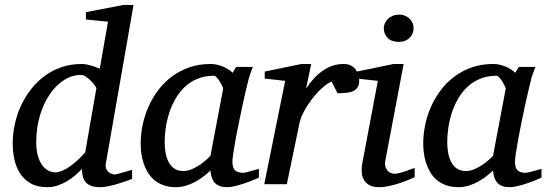

<svg xmlns="http://www.w3.org/2000/svg" viewBox="-20 -757 2248 789"><path d="M415 -85.9Q412.6 -71.8 416.5 -63Q420.4 -54.2 427 -49.1Q433.6 -43.9 440.7 -42Q447.8 -40 451.2 -40Q454.6 -40 465.1 -42.7Q475.6 -45.4 487.3 -48.8Q499 -52.2 509.3 -55.2L522.9 -59.1V-22Q517.1 -19.5 501.5 -13.9Q485.8 -8.3 466.8 -2.4Q447.8 3.4 427.5 7.8Q407.2 12.2 392.1 12.2Q369.1 12.2 354.5 6.6Q339.8 1 331.5 -9Q323.2 -19 320.1 -32.7Q316.9 -46.4 316.9 -63Q303.7 -48.8 287.8 -35.4Q272 -22 253.9 -11.5Q235.8 -1 215.8 5.6Q195.8 12.2 174.8 12.2Q132.8 12.2 105.2 -3.9Q77.6 -20 61.5 -45.9Q45.4 -71.8 38.8 -103.5Q32.2 -135.3 32.2 -167Q32.2 -206.5 40.8 -246.3Q49.3 -286.1 66.2 -322.5Q83 -358.9 107.4 -390.1Q131.8 -421.4 163.1 -444.6Q194.3 -467.8 232.7 -481Q271 -494.1 314.9 -494.1Q326.2 -494.1 336.9 -491.9Q347.7 -489.7 357.4 -486.8Q367.2 -483.9 375.5 -480.5Q383.8 -477.1 390.1 -475.1L423.8 -668L333 -676.8V-707L487.8 -736.8H528.8ZM376 -394Q376.5 -396 370.4 -405Q364.3 -414.1 354.7 -423.8Q345.2 -433.6 334 -441.4Q322.8 -449.2 313 -449.2Q276.4 -449.2 243.2 -428Q210 -406.7 184.6 -369.6Q159.2 -332.5 144 -282Q128.9 -231.4 128.9 -172.9Q128.9 -140.6 135.5 -117.2Q142.1 -93.8 153.1 -78.6Q164.1 -63.5 178.2 -56.2Q192.4 -48.8 207 -48.8Q220.7 -48.8 236.6 -55.7Q252.4 -62.5 268.6 -74Q284.7 -85.4 300.5 -100.3Q316.4 -115.2 330.1 -130.9Z M897 -392.1Q897.5 -394.5 893.3 -403.3Q889.2 -412.1 883.3 -421.6Q877.4 -431.2 870.8 -438.5Q864.3 -445.8 859.9 -445.8Q821.8 -445.8 791.7 -433.3Q761.7 -420.9 739.3 -399.7Q716.8 -378.4 700.9 -350.6Q685.1 -322.8 675.3 -292.5Q665.5 -262.2 661.1 -231.4Q656.7 -200.7 656.7 -172.9Q656.7 -151.9 660.2 -130.9Q663.6 -109.9 672.1 -92.8Q680.7 -75.7 695.6 -64.9Q710.4 -54.2 733.9 -54.2Q751.5 -54.2 769 -62Q786.6 -69.8 801.8 -80.1Q816.9 -90.3 828.1 -100.6Q839.4 -110.8 844.7 -116.2ZM1043.9 -26.9Q1038.1 -24.4 1022.5 -17.8Q1006.8 -11.2 987.5 -4.6Q968.3 2 948.5 7.1Q928.7 12.2 914.1 12.2Q896 12.2 883.5 7.8Q871.1 3.4 863 -5.4Q855 -14.2 850.6 -26.9Q846.2 -39.6 844.7 -56.2Q833.5 -45.4 818.4 -33.4Q803.2 -21.5 784.9 -11.2Q766.6 -1 745.8 5.6Q725.1 12.2 702.6 12.2Q673.3 12.2 651.1 3.9Q628.9 -4.4 612.8 -18.3Q596.7 -32.2 586.2 -50.5Q575.7 -68.8 569.3 -88.6Q563 -108.4 560.5 -128.7Q558.1 -148.9 558.1 -167Q558.1 -205.6 566.4 -244.9Q574.7 -284.2 591.1 -320.6Q607.4 -356.9 631.8 -388.7Q656.2 -420.4 688.2 -443.8Q720.2 -467.3 759.5 -480.7Q798.8 -494.1 845.7 -494.1Q859.4 -494.1 872.8 -491Q886.2 -487.8 897.9 -482.7Q909.7 -477.5 919.4 -471.2Q929.2 -464.8 936 -458L950.7 -481.9H1019Q1016.6 -476.1 1013.7 -468Q1010.7 -460 1007.8 -451.7Q1004.9 -443.4 1002.7 -436Q1000.5 -428.7 1000 -424.8Q996.6 -411.6 990.2 -385Q983.9 -358.4 976.8 -325.2Q969.7 -292 962.2 -255.6Q954.6 -219.2 948.7 -186.8Q942.9 -154.3 939 -129.2Q935.1 -104 935.1 -92.8Q935.1 -66.4 946.3 -56.6Q957.5 -46.9 978 -46.9Q982.9 -46.9 992.4 -49.1Q1002 -51.3 1012.2 -54.2Q1022.5 -57.1 1031.2 -59.6Q1040 -62 1043.9 -63Z M1456.1 -426.8Q1456.1 -409.2 1449.7 -398.7Q1443.4 -388.2 1431.6 -382.8Q1419.9 -377.4 1403.6 -375.7Q1387.2 -374 1366.7 -374L1342.8 -421.9Q1324.2 -414.1 1303 -394.8Q1281.7 -375.5 1262.7 -350.8Q1243.7 -326.2 1229.5 -300Q1215.3 -273.9 1210.9 -252L1158.7 0H1065.9L1151.9 -424.8L1067.9 -434.1V-462.9L1218.8 -494.1H1258.8L1237.8 -393.1Q1268.6 -440.4 1307.6 -467.3Q1346.7 -494.1 1392.1 -494.1Q1410.2 -494.1 1422.4 -487.5Q1434.6 -481 1442.1 -470.7Q1449.7 -460.4 1452.9 -448.7Q1456.1 -437 1456.1 -426.8Z M1684.1 -28.8Q1678.2 -26.4 1662.6 -19.5Q1647 -12.7 1626 -5.6Q1605 1.5 1581.8 6.8Q1558.6 12.2 1538.1 12.2Q1512.2 12.2 1497.1 3.4Q1481.9 -5.4 1474.6 -19.5Q1467.3 -33.7 1466.3 -51.3Q1465.3 -68.8 1468.8 -85.9L1532.7 -424.8L1446.8 -434.1V-462.9L1597.7 -494.1H1638.7L1563 -94.2Q1561 -84 1563.2 -74.7Q1565.4 -65.4 1570.6 -58.3Q1575.7 -51.3 1583.7 -47.1Q1591.8 -43 1602.1 -43Q1610.8 -43 1622.8 -46.1Q1634.8 -49.3 1646.7 -53.5Q1658.7 -57.6 1668.9 -61.5Q1679.2 -65.4 1684.1 -66.9ZM1679.7 -641.1Q1679.7 -629.9 1675.5 -619.9Q1671.4 -609.9 1663.8 -602.1Q1656.2 -594.2 1645 -589.6Q1633.8 -585 1619.1 -585Q1588.4 -585 1572.8 -601.3Q1557.1 -617.7 1557.1 -641.1Q1557.1 -650.9 1561.3 -660.6Q1565.4 -670.4 1573.5 -678.5Q1581.5 -686.5 1593.3 -691.7Q1605 -696.8 1620.1 -696.8Q1634.3 -696.8 1645.3 -691.9Q1656.2 -687 1664.1 -679.2Q1671.9 -671.4 1675.8 -661.4Q1679.7 -651.4 1679.7 -641.1Z M2058.1 -392.1Q2058.6 -394.5 2054.4 -403.3Q2050.3 -412.1 2044.4 -421.6Q2038.6 -431.2 2032 -438.5Q2025.4 -445.8 2021 -445.8Q1982.9 -445.8 1952.9 -433.3Q1922.9 -420.9 1900.4 -399.7Q1877.9 -378.4 1862.1 -350.6Q1846.2 -322.8 1836.4 -292.5Q1826.7 -262.2 1822.3 -231.4Q1817.9 -200.7 1817.9 -172.9Q1817.9 -151.9 1821.3 -130.9Q1824.7 -109.9 1833.3 -92.8Q1841.8 -75.7 1856.7 -64.9Q1871.6 -54.2 1895 -54.2Q1912.6 -54.2 1930.2 -62Q1947.8 -69.8 1962.9 -80.1Q1978 -90.3 1989.3 -100.6Q2000.5 -110.8 2005.9 -116.2ZM2205.1 -26.9Q2199.2 -24.4 2183.6 -17.8Q2168 -11.2 2148.7 -4.6Q2129.4 2 2109.6 7.1Q2089.8 12.2 2075.2 12.2Q2057.1 12.2 2044.7 7.8Q2032.2 3.4 2024.2 -5.4Q2016.1 -14.2 2011.7 -26.9Q2007.3 -39.6 2005.9 -56.2Q1994.6 -45.4 1979.5 -33.4Q1964.4 -21.5 1946 -11.2Q1927.7 -1 1907 5.6Q1886.2 12.2 1863.8 12.2Q1834.5 12.2 1812.3 3.9Q1790 -4.4 1773.9 -18.3Q1757.8 -32.2 1747.3 -50.5Q1736.8 -68.8 1730.5 -88.6Q1724.1 -108.4 1721.7 -128.7Q1719.2 -148.9 1719.2 -167Q1719.2 -205.6 1727.5 -244.9Q1735.8 -284.2 1752.2 -320.6Q1768.6 -356.9 1793 -388.7Q1817.4 -420.4 1849.4 -443.8Q1881.3 -467.3 1920.7 -480.7Q1960 -494.1 2006.8 -494.1Q2020.5 -494.1 2033.9 -491Q2047.4 -487.8 2059.1 -482.7Q2070.8 -477.5 2080.6 -471.2Q2090.3 -464.8 2097.2 -458L2111.8 -481.9H2180.2Q2177.7 -476.1 2174.8 -468Q2171.9 -460 2168.9 -451.7Q2166 -443.4 2163.8 -436Q2161.6 -428.7 2161.1 -424.8Q2157.7 -411.6 2151.4 -385Q2145 -358.4 2137.9 -325.2Q2130.9 -292 2123.3 -255.6Q2115.7 -219.2 2109.9 -186.8Q2104 -154.3 2100.1 -129.2Q2096.2 -104 2096.2 -92.8Q2096.2 -66.4 2107.4 -56.6Q2118.7 -46.9 2139.2 -46.9Q2144 -46.9 2153.6 -49.1Q2163.1 -51.3 2173.3 -54.2Q2183.6 -57.1 2192.4 -59.6Q2201.2 -62 2205.1 -63Z"/></svg>

Font: Charis SIL CyrE
Style: Italic
Weight: 400
Italic angle: -11°
Foundry: SIL International
Version: Version 5.000